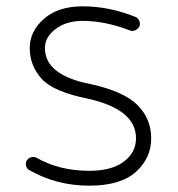

<svg xmlns="http://www.w3.org/2000/svg" viewBox="-20 -568 562 607"><path d="M262 19Q159 19 73 -30Q65 -34 62.5 -43.5Q60 -53 65 -61Q70 -69 79 -71Q88 -73 96 -69Q168 -28 262 -28Q333 -28 371.5 -57Q410 -86 410 -131Q410 -222 258 -256Q148 -278 111 -319.5Q74 -361 74 -416Q74 -469 119 -508.5Q164 -548 241 -548Q325 -548 407 -515Q416 -512 420 -503Q424 -494 421 -485Q417 -477 408 -472.5Q399 -468 390 -472Q312 -502 241 -502Q190 -502 156 -476.5Q122 -451 122 -416Q122 -330 267 -302Q372 -279 415 -235.5Q458 -192 458 -131Q458 -68 409.5 -24.5Q361 19 262 19Z"/></svg>

Font: Hoogli
Style: Regular
Weight: 400
Designer: Anand Singh Naorem
Foundry: Brand New Type
Version: Version 1.00 b007